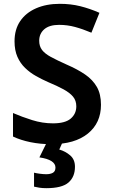

<svg xmlns="http://www.w3.org/2000/svg" viewBox="-20 -744 590 1004"><path d="M508 -196Q508 -101 439.5 -45.5Q371 10 248 10Q191 10 139.5 -0.5Q88 -11 48 -30V-153Q94 -133 148 -116Q202 -99 257 -99Q321 -99 350 -124Q379 -149 379 -188Q379 -218 362 -238.5Q345 -259 312 -277Q279 -295 231 -315Q199 -329 168 -346.5Q137 -364 111.5 -388.5Q86 -413 71 -447Q56 -481 56 -528Q56 -590 85.5 -633.5Q115 -677 168.5 -700.5Q222 -724 293 -724Q350 -724 400 -711.5Q450 -699 500 -677L458 -573Q413 -592 372.5 -603Q332 -614 289 -614Q238 -614 211.5 -591Q185 -568 185 -531Q185 -502 200 -482.5Q215 -463 246.5 -446Q278 -429 327 -407Q385 -382 425 -354.5Q465 -327 486.5 -289.5Q508 -252 508 -196ZM372 128Q372 181 338 210.5Q304 240 222 240Q202 240 186 237.5Q170 235 158 232V159Q170 162 188.5 164.5Q207 167 222 167Q243 167 256.5 159.5Q270 152 270 132Q270 112 249 98.5Q228 85 186 79L225 0H307L290 38Q322 47 347 68.5Q372 90 372 128Z"/></svg>

Font: Noto Sans Adlam Unjoined SemiBold
Style: Regular
Weight: 600
Version: Version 3.001